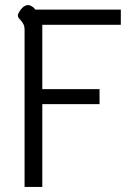

<svg xmlns="http://www.w3.org/2000/svg" viewBox="-20 -738 542 758"><path d="M77 -620Q77 -634 72.5 -642.5Q68 -651 60 -660Q48 -671 51 -681Q56 -694 67 -706Q78 -718 92 -718Q98 -718 106 -713Q114 -708 120 -700H457V-640H147V-386H373V-327H147V0H77Z"/></svg>

Font: Niramit Light
Style: Regular
Weight: 300
Designer: Katatrad Aksorn Co.,Ltd.
Foundry: Cadson Demak Co.,Ltd.
Version: Version 1.000; ttfautohint (v1.6)